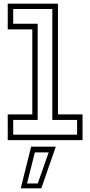

<svg xmlns="http://www.w3.org/2000/svg" viewBox="-20 -770 496 1055"><path d="M22.5 0V-141.5H157.5V-608.5H22.5V-750H298.5V-141.5H433.5V0ZM52.5 -30H403.5V-111H267.5V-720.5H52.5V-639.5H187V-111H52.5ZM94 265 151 36H286.5L207 265ZM128.5 238H187.5L247.5 67.5H171.5Z"/></svg>

Font: Tourney Light
Style: Regular
Weight: 300
Version: Version 1.015